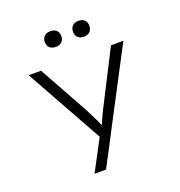

<svg xmlns="http://www.w3.org/2000/svg" viewBox="-167 -885 1173 1254"><g transform="rotate(-20 419.5 -257.5)"><path d="M275 230 405 -15 411 53 91 -522H177L368 -177Q393 -129 412 -89Q431 -49 440 -18L418 -28Q431 -57 445.5 -91Q460 -125 481 -165L663 -522H749L476 -1L355 230ZM517 -635Q490 -635 475 -649.5Q460 -664 460 -690Q460 -714 475 -729.5Q490 -745 517 -745Q544 -745 559 -730.5Q574 -716 574 -690Q574 -666 559 -650.5Q544 -635 517 -635ZM322 -635Q294 -635 279 -649.5Q264 -664 264 -690Q264 -714 279.5 -729Q295 -744 322 -744Q349 -744 364 -729.5Q379 -715 379 -690Q379 -665 363.5 -650Q348 -635 322 -635Z"/></g></svg>

Font: Lexend Tera Light
Style: Regular
Weight: 300
Designer: Bonnie Shaver-Troup, Thomas Jockin
Foundry: Lexend
Version: Version 1.007